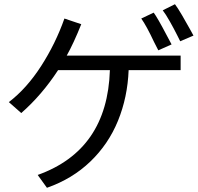

<svg xmlns="http://www.w3.org/2000/svg" viewBox="-20 -868 939 912"><path d="M203 24 159 -37Q490 -155 502 -535H256Q179 -417 81 -331L22 -383Q107 -448 175.5 -554.5Q244 -661 286 -780L366 -753Q330 -663 297 -604H838V-535H591Q586 -406 540.5 -294.5Q495 -183 409 -100.5Q323 -18 203 24ZM712 -668Q676 -745 651 -780L710 -808Q728 -784 771 -702Q783 -680 795 -657L732 -629ZM822 -700Q806 -732 786.5 -766.5Q767 -801 753 -819L811 -848Q824 -831 844.5 -796Q865 -761 882 -730Q891 -715 899 -699L836 -672Z"/></svg>

Font: Kakao Big Sans
Style: Regular
Weight: 400
Designer: Park Young-rak; Lee Sang-min; Kim Jung-jin; Min Bon; Park Min-gyu;
Foundry: Kakao Corporation
Version: Version 2.003